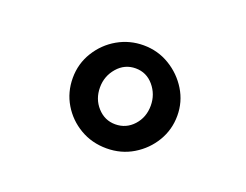

<svg xmlns="http://www.w3.org/2000/svg" viewBox="-57 -751 615 480"><g transform="rotate(20 250.0 -511.0)"><path d="M256 -374Q217 -374 185.5 -392.5Q154 -411 135.5 -442Q117 -473 117 -511Q117 -549 136.5 -580.5Q156 -612 187.5 -630Q219 -648 256 -648Q294 -648 325.5 -629Q357 -610 376 -579Q395 -548 395 -511Q395 -474 376.5 -443Q358 -412 326.5 -393Q295 -374 256 -374ZM256 -438Q285 -438 304.5 -459.5Q324 -481 324 -512Q324 -542 305 -564.5Q286 -587 257 -587Q228 -587 208.5 -564.5Q189 -542 189 -512Q189 -481 208.5 -459.5Q228 -438 256 -438Z"/></g></svg>

Font: Inconsolata Medium
Style: Regular
Weight: 500
Monospace: yes
Designer: Raph Levien, Cyreal, Brenton Simpson
Foundry: Raph Levien, Cyreal, Google
Version: Version 3.001; ttfautohint (v1.8.2.53-6de2)